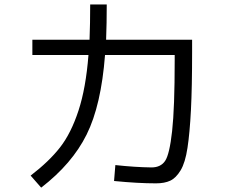

<svg xmlns="http://www.w3.org/2000/svg" viewBox="-20 -820 1040 872"><path d="M389.6 -799.8H464.8Q464.8 -713.9 461.9 -639.6H852.5V-583Q852.5 -424.8 847.2 -320.3Q841.8 -215.8 831.5 -148.4Q821.3 -81.1 800.3 -46.4Q779.3 -11.7 753.4 0.5Q727.5 12.7 688.5 12.7Q605.5 12.7 498 2L503.9 -70.3Q593.8 -60.5 668 -59.6Q710 -59.6 730 -89.4Q750 -119.1 761.7 -224.6Q773.4 -330.1 773.4 -546.9V-570.3H457Q439.5 -341.8 373.5 -209Q307.6 -76.2 167 32.2L119.1 -22.5Q203.1 -86.9 252.9 -150.9Q302.7 -214.8 336.4 -317.4Q370.1 -419.9 381.8 -570.3H127V-639.6H386.7Q389.6 -713.9 389.6 -799.8Z"/></svg>

Font: Mgen+ 1c regular
Style: Regular
Weight: 400
Designer: [Source Han Sans]
Ryoko NISHIZUKA  (kana & ideographs); Paul D. Hunt (Latin, Greek & Cyrillic); Wenlong ZHANG  (bopomofo
Version: Version 1.059.20150602